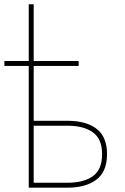

<svg xmlns="http://www.w3.org/2000/svg" viewBox="-26 -865 577 885"><path d="M285.5 0H106.5V-561.1H-5.7V-583.8H106.5V-845.2H129.3V-583.8H336.6V-561.1H129.3V-308.2H285.5Q370.4 -308.2 418.7 -271.7Q467.3 -234.7 467.3 -154.8Q467.3 -73.5 418.3 -36.9Q369.7 0 285.5 0ZM285.5 -22.7Q360.1 -22.7 402 -52.9Q444.6 -83.1 444.6 -154.8Q444.6 -224.4 402 -255Q359.7 -285.5 285.5 -285.5H129.3V-22.7Z"/></svg>

Font: Linik Sans Thin
Style: Regular
Weight: 100
Designer: Fonts by Rasmus Andersson / Changes by Cristiano Sobral with parts from Marc Monis
Foundry: rsms
Version: Version 3.020; ttfautohint (v1.6)